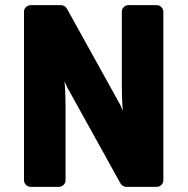

<svg xmlns="http://www.w3.org/2000/svg" viewBox="-20 -699 729 744"><path d="M73 0C73 11 83 25 98 25H209C220 25 234 15 234 0V-286C234 -319 233 -350 230 -384L242 -357L243 -356L447 12C451 19 460 25 469 25H588C599 25 613 15 613 0V-654C613 -665 603 -679 588 -679H477C466 -679 452 -669 452 -654V-370C452 -337 453 -304 456 -270L444 -297L443 -298L239 -666C235 -673 226 -679 217 -679H98C87 -679 73 -669 73 -654Z"/></svg>

Font: Falling Sky
Style: Blk
Weight: 900
Designer: Paul D. Hunt
Foundry: Adobe Systems Incorporated
Version: Version 1.02